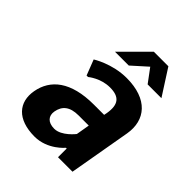

<svg xmlns="http://www.w3.org/2000/svg" viewBox="-198 -810 936 936"><g transform="rotate(45 270.0 -342.0)"><path d="M363 -305H293C133 -305 57 -240 40 -145C24 -55 78 10 198 10C288 10 345 -60 345 -60H350V0H450L506 -320C525 -430 459 -510 314 -510C214 -510 136 -460 136 -460L167 -380H177C177 -380 224 -420 289 -420C354 -420 378 -390 366 -320ZM335 -145C335 -145 289 -85 239 -85C194 -85 174 -110 180 -145C188 -190 217 -215 277 -215H347ZM317 -694 183 -560H278L356 -630L408 -560H503L417 -694Z"/></g></svg>

Font: Scada
Style: Bold Italic
Weight: 700
Designer: Jovanny Lemonad
Foundry: Jovanny Lemonad
Version: Version 3.005